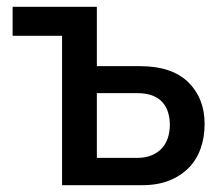

<svg xmlns="http://www.w3.org/2000/svg" viewBox="-20 -543 644 563"><path d="M162 0V-438H17V-523H264V-349H391Q484 -349 532 -302Q580 -255 580 -179Q580 -141 568.5 -108Q557 -75 533.5 -51Q510 -27 476 -13.5Q442 0 397 0ZM264 -80H382Q407 -80 425.5 -88Q444 -96 455.5 -109Q467 -122 472.5 -139.5Q478 -157 478 -177Q478 -196 473 -213Q468 -230 456.5 -243Q445 -256 426.5 -263Q408 -270 380 -270H264Z"/></svg>

Font: Rising Sun Medium
Style: Regular
Weight: 500
Designer: Matt McInerney, Pablo Impallari, Rodrigo Fuenzalida (Raleway font), Stephen Hutchings (Greek), Cristiano Sobral (main ch
Foundry: The Rising Sun Project Authors
Version: Version 4.327; ttfautohint (v1.8.4.7-5d5b-dirty)